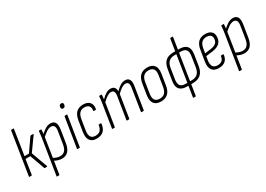

<svg xmlns="http://www.w3.org/2000/svg" viewBox="-0 -1563 3644 2628"><g transform="rotate(-30 1822.0 -249.0)"><path d="M377 -483Q381 -483 381.5 -480.5Q382 -478 380 -474L229 -263L322 -8Q324 0 317 0H282Q277 0 276 -4L192 -239H116L80 -6Q79 0 72 0H40Q34 0 35 -6L141 -677Q142 -683 149 -683H180Q187 -683 185 -677L123 -279H193L331 -478Q336 -483 340 -483Z M554 8Q523 8 491.5 -2Q460 -12 433 -28L440 -69Q464 -54 492.5 -44Q521 -34 549 -34Q594 -34 621.5 -63Q649 -92 660 -156L690 -345Q699 -398 685 -423Q671 -448 636 -448Q603 -448 565.5 -423.5Q528 -399 483 -356L488 -401Q533 -444 572 -467.5Q611 -491 652 -491Q702 -491 723.5 -456Q745 -421 734 -348L703 -154Q690 -70 652 -31Q614 8 554 8ZM371 185Q364 185 365 179L452 -368Q457 -399 460 -426.5Q463 -454 464 -476Q464 -483 471 -483H501Q506 -483 506 -476Q505 -455 502.5 -430Q500 -405 497 -389L496 -376L409 179Q408 185 401 185Z M802 0Q794 0 795 -7L870 -475Q871 -483 878 -483H908Q915 -483 914 -475L839 -7Q838 0 832 0ZM910 -580Q895 -580 887 -588.5Q879 -597 881 -613L882 -621Q887 -654 918 -654Q934 -654 941.5 -645Q949 -636 947 -621L945 -613Q940 -580 910 -580Z M1103 8Q1030 9 998.5 -35.5Q967 -80 979 -161L1006 -331Q1019 -413 1059 -452Q1099 -491 1170 -491Q1238 -491 1271.5 -452Q1305 -413 1291 -348Q1289 -340 1284 -340H1254Q1247 -340 1248 -348Q1257 -395 1234.5 -421.5Q1212 -448 1166 -448Q1116 -448 1088.5 -419Q1061 -390 1050 -327L1024 -162Q1014 -99 1035 -66.5Q1056 -34 1107 -34Q1156 -34 1181.5 -60Q1207 -86 1215 -139Q1215 -147 1221 -147H1252Q1259 -147 1258 -139Q1249 -65 1211 -29Q1173 7 1103 8Z M1354 0Q1347 0 1348 -6L1405 -367Q1411 -399 1414 -427Q1417 -455 1418 -476Q1418 -483 1425 -483H1455Q1460 -483 1460 -476Q1459 -460 1457.5 -443Q1456 -426 1454 -408Q1496 -451 1531 -471Q1566 -491 1602 -491Q1679 -491 1680 -406Q1723 -449 1758.5 -470Q1794 -491 1832 -491Q1878 -491 1897.5 -458.5Q1917 -426 1906 -359L1850 -6Q1849 0 1842 0H1812Q1805 0 1806 -7L1861 -356Q1877 -448 1814 -448Q1786 -448 1753.5 -427.5Q1721 -407 1678 -365L1621 -6Q1620 0 1613 0H1583Q1576 0 1577 -6L1633 -356Q1648 -448 1585 -448Q1557 -448 1524.5 -427.5Q1492 -407 1449 -365L1392 -6Q1391 0 1384 0Z M2117 8Q2044 8 2010.5 -35.5Q1977 -79 1989 -161L2016 -331Q2029 -413 2070 -452Q2111 -491 2183 -491Q2255 -491 2289.5 -448Q2324 -405 2311 -322L2284 -153Q2272 -71 2230.5 -31.5Q2189 8 2117 8ZM2122 -34Q2174 -34 2202 -63.5Q2230 -93 2240 -155L2266 -320Q2277 -385 2254 -416.5Q2231 -448 2177 -448Q2127 -448 2098.5 -419Q2070 -390 2060 -328L2034 -162Q2024 -98 2046 -66Q2068 -34 2122 -34Z M2524 8Q2446 8 2410 -33Q2374 -74 2388 -158L2415 -328Q2428 -413 2473 -452Q2518 -491 2597 -491H2693Q2773 -491 2808.5 -450Q2844 -409 2831 -325L2804 -154Q2790 -71 2744.5 -31.5Q2699 8 2620 8ZM2525 -34H2627Q2685 -34 2717.5 -64.5Q2750 -95 2761 -159L2786 -323Q2797 -387 2773.5 -418Q2750 -449 2692 -449H2591Q2534 -449 2501 -418.5Q2468 -388 2458 -324L2432 -160Q2422 -94 2445.5 -64Q2469 -34 2525 -34ZM2525 185Q2520 185 2521 179L2550 -4L2552 -15L2623 -464L2625 -478L2656 -677Q2658 -683 2663 -683H2695Q2702 -683 2700 -677L2668 -476L2666 -464L2595 -15L2594 -4L2565 179Q2564 185 2558 185Z M3031 8Q2960 8 2927.5 -35.5Q2895 -79 2907 -159L2935 -331Q2947 -413 2987.5 -452Q3028 -491 3098 -491Q3157 -491 3189.5 -463.5Q3222 -436 3222 -384Q3222 -320 3184.5 -282.5Q3147 -245 3070 -235L2962 -221L2951 -157Q2943 -97 2964 -65.5Q2985 -34 3035 -34Q3081 -34 3106 -55.5Q3131 -77 3136 -121Q3137 -128 3143 -128H3174Q3180 -128 3180 -121Q3173 -57 3135.5 -24.5Q3098 8 3031 8ZM2968 -262 3063 -274Q3122 -283 3149 -308Q3176 -333 3176 -380Q3176 -414 3154.5 -431Q3133 -448 3094 -448Q3045 -448 3017 -419.5Q2989 -391 2979 -331Z M3438 8Q3407 8 3375.5 -2Q3344 -12 3317 -28L3324 -69Q3348 -54 3376.5 -44Q3405 -34 3433 -34Q3478 -34 3505.5 -63Q3533 -92 3544 -156L3574 -345Q3583 -398 3569 -423Q3555 -448 3520 -448Q3487 -448 3449.5 -423.5Q3412 -399 3367 -356L3372 -401Q3417 -444 3456 -467.5Q3495 -491 3536 -491Q3586 -491 3607.5 -456Q3629 -421 3618 -348L3587 -154Q3574 -70 3536 -31Q3498 8 3438 8ZM3255 185Q3248 185 3249 179L3336 -368Q3341 -399 3344 -426.5Q3347 -454 3348 -476Q3348 -483 3355 -483H3385Q3390 -483 3390 -476Q3389 -455 3386.5 -430Q3384 -405 3381 -389L3380 -376L3293 179Q3292 185 3285 185Z"/></g></svg>

Font: Sofia Sans Condensed Light
Style: Italic
Weight: 300
Italic angle: -9°
Version: Version 4.100